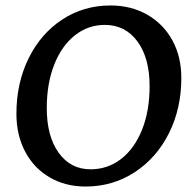

<svg xmlns="http://www.w3.org/2000/svg" viewBox="-20 -670 699 702"><path d="M40 -254Q40 -366 84.5 -456.5Q129 -547 207.5 -598.5Q286 -650 384 -650Q459 -650 518 -616.5Q577 -583 610 -523Q643 -463 643 -385Q643 -273 597.5 -182.5Q552 -92 472 -40Q392 12 293 12Q219 12 161.5 -21.5Q104 -55 72 -115.5Q40 -176 40 -254ZM527 -355Q527 -458 482.5 -518.5Q438 -579 363 -579Q302 -579 253.5 -540.5Q205 -502 178 -433Q151 -364 151 -275Q151 -172 194.5 -111.5Q238 -51 311 -51Q374 -51 423 -89Q472 -127 499.5 -196Q527 -265 527 -355Z"/></svg>

Font: Alegreya Medium
Style: Italic
Weight: 500
Italic angle: -7°
Designer: Juan Pablo del Peral
Foundry: Huerta Tipografica
Version: Version 2.008; ttfautohint (v1.8)